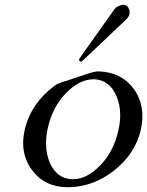

<svg xmlns="http://www.w3.org/2000/svg" viewBox="-20 -762 609 794"><path d="M321.3 -510.7Q319.3 -509.3 318.8 -508.8Q310.1 -504.9 307.6 -511.7Q306.6 -515.1 308.1 -519.5L450.7 -720.2Q457.5 -731 467.8 -735.8Q481 -742.2 490.2 -742.2Q507.3 -742.2 514.2 -722.7Q517.6 -712.4 515.1 -703.1Q512.7 -691.9 502.4 -682.1ZM365.7 -434.1Q308.1 -433.6 252.9 -377Q197.8 -320.3 178.2 -234.9Q170.4 -201.7 170.4 -172.4Q170.4 -170.4 170.4 -168.9Q170.4 -124 187 -86.9Q215.3 -24.4 275.4 -21H282.2Q338.9 -21 394 -77.6Q449.2 -134.3 468.8 -219.7Q477.1 -254.9 477.1 -286.1Q477.1 -331.1 460 -368.2Q431.6 -430.7 371.6 -434.1ZM562 -224.1Q539.1 -126.5 454.1 -58.6Q369.1 9.3 267.1 12.2H259.3Q166 12.2 112.8 -58.1Q75.7 -107.4 75.7 -170.4Q75.7 -196.8 82.5 -225.6V-227.1Q107.9 -334 204.6 -406.7Q215.8 -415.5 235.8 -421.9Q255.9 -427.7 286.6 -438.5Q317.4 -449.2 345.2 -458Q372.6 -466.8 388.2 -466.8H389.6Q483.9 -462.9 533.7 -393.6Q568.8 -344.7 568.8 -282.2Q568.8 -255.9 562.5 -227.1Z"/></svg>

Font: Caudex
Style: Italic
Weight: 400
Italic angle: -13°
Version: Version 1.04